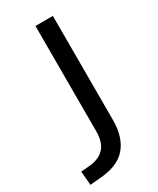

<svg xmlns="http://www.w3.org/2000/svg" viewBox="-235 -544 651 792"><g transform="rotate(-30 91.0 -147.5)"><path d="M-51 193 -57 127 -12 123Q33 118 56.5 91.5Q80 65 80 13V-488H163V7Q163 50 152.5 82.5Q142 115 121.5 138Q101 161 69.5 173.5Q38 186 -6 189Z"/></g></svg>

Font: Nunito Sans 11pt
Style: Regular
Weight: 400
Version: Version 3.101;gftools[0.9.27]